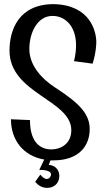

<svg xmlns="http://www.w3.org/2000/svg" viewBox="-20 -766 503 929"><path d="M209 143C235 143 267 127 267 84C267 52 241 32 216 32L224 10H238C366 10 414 -64 414 -141C414 -211 370 -263 249 -341C179 -386 122 -451 122 -529C122 -608 161 -689 234 -689C295 -689 348 -640 348 -547C348 -524 345 -498 338 -470L428 -458C446 -513 446 -562 446 -562C446 -611 419 -742 240 -746C70 -746 26 -621 26 -521C26 -313 325 -283 325 -136C325 -66 268 -43 229 -43C195 -43 125 -57 125 -185L33 -189C33 -87 94 -11 194 6L170 56C185 56 227 57 227 78C227 88 218 100 206 100C195 100 182 88 175 79L150 114C166 132 184 143 209 143Z"/></svg>

Font: Englebert
Style: Regular
Weight: 400
Designer: Astigmatic (AOETI)
Foundry: Astigmatic (AOETI)
Version: Version 1.000